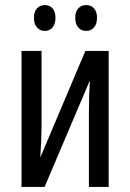

<svg xmlns="http://www.w3.org/2000/svg" viewBox="-20 -738 514 758"><path d="M144 -237Q144 -191 139 -116L317 -537H409V0H331V-293Q331 -364 335 -421L156 0H65V-537H144ZM157 -718Q176 -718 187.5 -705Q199 -692 199 -668Q199 -643 187.5 -629.5Q176 -616 157 -616Q138 -616 126 -629.5Q114 -643 114 -668Q114 -692 126 -705Q138 -718 157 -718ZM320 -718Q339 -718 351 -705Q363 -692 363 -668Q363 -643 351 -629.5Q339 -616 320 -616Q301 -616 289 -629.5Q277 -643 277 -668Q277 -692 289 -705Q301 -718 320 -718Z"/></svg>

Font: Noto Sans UI Cond
Style: Regular
Weight: 400
Width: 3
Designer: Monotype Design Team
Foundry: Monotype Imaging Inc.
Version: Version 1.001